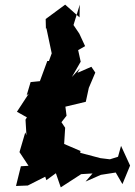

<svg xmlns="http://www.w3.org/2000/svg" viewBox="-20 -769 581 828"><path d="M290 -437 328 -503 317 -553 347 -570 322 -624 297 -661 324 -749 323 -694 261 -749 177 -687 178 -645 180 -648 203 -539 191 -506H184L152 -419L112 -415L95 -358L104 -365L53 -287L96 -263L90 -253L94 -186L89 -198L64 -113L103 -54L70 -52L49 33L100 31L175 -7L180 8L221 -22L242 39L330 -18L379 -21L349 14L415 -15L479 -25L508 25L541 -55L502 -140L489 -93L454 -82L413 -87L326 -110L327 -118L250 -151L222 -86L256 -138L261 -218L245 -242L267 -270L262 -309L350 -330L363 -390L391 -456L374 -481L314 -455L325 -475Z"/></svg>

Font: Asimov Aggro
Style: CondIt
Weight: 500
Designer: Google
Version: Version 2.000980; 2014